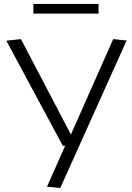

<svg xmlns="http://www.w3.org/2000/svg" viewBox="-20 -738 669 972"><path d="M218 207 310 0H298L12 -532L86 -540L339 -57L553 -540L621 -533L285 214ZM149 -669V-718H479V-669Z"/></svg>

Font: Georama Extended Light
Style: Regular
Weight: 300
Width: 7
Designer: Jean-Baptiste Levee
Foundry: Production Type
Version: Version 1.000